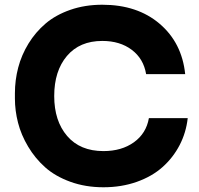

<svg xmlns="http://www.w3.org/2000/svg" viewBox="-20 -772 840 811"><path d="M43 -356V-377.9Q43 -433.6 56.9 -486.6Q70.8 -539.6 100.3 -587.9Q129.9 -636.2 172.6 -672.6Q215.3 -709 277.1 -730.5Q338.9 -752 412.1 -752Q560.1 -752 654.3 -671.6Q748.5 -591.3 762.2 -459H597.2Q586.4 -523.9 536.6 -561.5Q486.8 -599.1 412.1 -599.1Q316.4 -599.1 262.7 -535.6Q209 -472.2 209 -366.2Q209 -261.2 263.7 -197.5Q318.4 -133.8 417 -133.8Q493.7 -133.8 545.7 -171.1Q597.7 -208.5 608.9 -272.9H772.9Q766.1 -211.9 738.8 -159.2Q711.4 -106.4 667 -66.7Q622.6 -26.9 557.9 -3.9Q493.2 19 417 19Q340.8 19 277.1 -4.2Q213.4 -27.3 170.9 -65.2Q128.4 -103 98.9 -152.6Q69.3 -202.1 56.2 -253.4Q43 -304.7 43 -356Z"/></svg>

Font: Sora
Style: Bold
Weight: 700
Designer: Jonathan Barnbrook, Julián Moncada
Foundry: Barnbrook Fonts
Version: Version 2.000